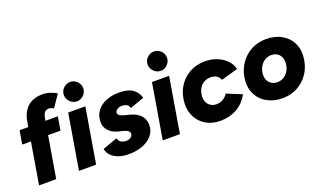

<svg xmlns="http://www.w3.org/2000/svg" viewBox="-76 -1185 2736 1641"><g transform="rotate(-20 1291.5 -364.0)"><path d="M59 0 151 -547Q164 -629 214.5 -675.5Q265 -722 353 -722Q387 -722 421.5 -710.5Q456 -699 479 -684L404 -574Q393 -582 381.5 -585.5Q370 -589 360 -589Q336 -589 322 -572.5Q308 -556 302 -517L215 0ZM43 -377 64 -500H412L391 -377Z M422 0 506 -500H662L578 0ZM610 -564Q575 -564 548.5 -590.5Q522 -617 522 -652Q522 -689 548.5 -714.5Q575 -740 610 -740Q646 -740 672 -714.5Q698 -689 698 -652Q698 -617 672 -590.5Q646 -564 610 -564Z M873 12Q821 12 780.5 -2.5Q740 -17 715 -43Q690 -69 684 -104L818 -152Q826 -123 847 -112.5Q868 -102 889 -102Q904 -102 918 -107Q932 -112 941 -122.5Q950 -133 950 -147Q950 -163 936 -173.5Q922 -184 892 -192L851 -202Q795 -217 766.5 -250.5Q738 -284 738 -328Q738 -385 767.5 -426Q797 -467 849.5 -489.5Q902 -512 970 -512Q1055 -512 1097 -480.5Q1139 -449 1152 -399L1022 -353Q1017 -377 999.5 -387Q982 -397 953 -397Q930 -397 912 -384.5Q894 -372 894 -353Q894 -341 908.5 -331Q923 -321 953 -313L993 -303Q1054 -288 1087.5 -252.5Q1121 -217 1121 -165Q1121 -107 1085.5 -67Q1050 -27 994 -7.5Q938 12 873 12Z M1184 0 1268 -500H1424L1340 0ZM1372 -564Q1337 -564 1310.5 -590.5Q1284 -617 1284 -652Q1284 -689 1310.5 -714.5Q1337 -740 1372 -740Q1408 -740 1434 -714.5Q1460 -689 1460 -652Q1460 -617 1434 -590.5Q1408 -564 1372 -564Z M1707 12Q1631 12 1576 -21Q1521 -54 1493 -108.5Q1465 -163 1467 -227Q1470 -312 1508 -376Q1546 -440 1609.5 -476Q1673 -512 1750 -512Q1811 -512 1861 -492Q1911 -472 1945 -437Q1979 -402 1989 -356L1837 -313Q1826 -340 1804.5 -353.5Q1783 -367 1750 -367Q1717 -367 1690 -351Q1663 -335 1647 -306.5Q1631 -278 1628 -240Q1626 -211 1636.5 -187Q1647 -163 1669 -148Q1691 -133 1723 -133Q1756 -133 1784 -150Q1812 -167 1826 -192L1963 -136Q1923 -62 1856.5 -25Q1790 12 1707 12Z M2273 12Q2191 12 2129.5 -23.5Q2068 -59 2039.5 -122.5Q2011 -186 2024 -268Q2037 -341 2077 -396Q2117 -451 2176.5 -481.5Q2236 -512 2307 -512Q2390 -512 2451 -476.5Q2512 -441 2540.5 -378Q2569 -315 2555 -232Q2543 -159 2503 -104Q2463 -49 2403.5 -18.5Q2344 12 2273 12ZM2277 -132Q2306 -132 2331 -146Q2356 -160 2373.5 -185.5Q2391 -211 2396 -245Q2402 -283 2391.5 -310.5Q2381 -338 2358 -353Q2335 -368 2303 -368Q2274 -368 2249 -354Q2224 -340 2206.5 -314.5Q2189 -289 2183 -255Q2177 -217 2188 -189.5Q2199 -162 2222 -147Q2245 -132 2277 -132Z"/></g></svg>

Font: Figtree Light ExtraBold
Style: Italic
Weight: 800
Italic angle: -9.5°
Version: Version 2.001;gftools[0.9.30]